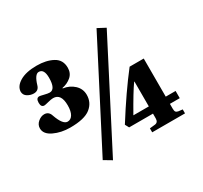

<svg xmlns="http://www.w3.org/2000/svg" viewBox="-148 -899 1195 1130"><g transform="rotate(-30 450.0 -334.0)"><path d="M484 -119Q587 -283 679 -401H775V-142H842V-93H775V-61Q775 -44 780 -38Q785 -32 797 -30L824 -27V0H601V-27L638 -31Q660 -34 660 -61V-93H498ZM555 -142H660V-311H658Q624 -264 555 -142ZM267 -4 624 -695 677 -667 319 27ZM40 -350Q40 -375 60.5 -392.5Q81 -410 103 -410Q134 -410 144 -377Q170 -303 202 -303Q224 -303 237 -324.5Q250 -346 250 -386Q250 -466 196 -466Q183 -466 160 -460Q137 -454 131 -454Q109 -454 109 -484Q109 -516 131 -516Q137 -516 160.5 -510Q184 -504 196 -504Q236 -504 236 -582Q236 -642 200 -642Q173 -642 154 -578Q145 -546 113 -546Q91 -546 71 -558Q51 -570 50 -593Q51 -630 93 -655Q135 -680 208 -680Q272 -680 316.5 -656Q361 -632 361 -578Q361 -541 335.5 -519Q310 -497 274 -490V-487Q318 -481 348 -453Q378 -425 378 -384Q378 -331 336.5 -298Q295 -265 198 -265Q137 -265 88.5 -288Q40 -311 40 -350Z"/></g></svg>

Font: Heuristica
Style: Bold
Weight: 700
Version: Version 1.0.2